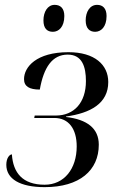

<svg xmlns="http://www.w3.org/2000/svg" viewBox="-20 -761 483 791"><path d="M372 -630C396 -630 419 -650 419 -695C419 -727 403 -741 380 -741C350 -741 333 -712 333 -677C333 -644 349 -630 372 -630ZM198 -630C222 -630 245 -650 245 -695C245 -727 229 -741 205 -741C176 -741 159 -712 159 -677C159 -644 174 -630 198 -630ZM164 10C308 10 387 -59 387 -165C387 -232 339 -269 252 -279V-281C353 -295 426 -335 426 -423C426 -494 370 -546 262 -546C130 -546 79 -485 79 -435C79 -405 101 -392 144 -392C160 -483 195 -536 259 -536C319 -536 334 -485 334 -427C334 -338 285 -285 210 -285H123L121 -275H204C263 -275 296 -230 296 -158C296 -65 244 0 164 0C73 0 34 -49 29 -125C20 -125 6 -111 6 -82C6 -24 62 10 164 10Z"/></svg>

Font: Noto Serif Display SemiCondensed
Style: Italic
Weight: 400
Width: 4
Italic angle: -12°
Designer: Monotype Design Team
Foundry: Monotype Imaging Inc.
Version: Version 2.009